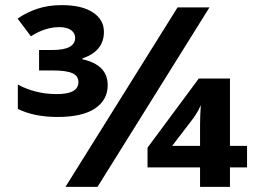

<svg xmlns="http://www.w3.org/2000/svg" viewBox="-20 -726 990 746"><path d="M203.6 -271.5Q113.3 -271.5 49.3 -302.7V-397.5Q117.7 -360.4 200.7 -360.4Q284.7 -360.4 284.7 -406.7Q284.7 -431.6 260.5 -441.9Q236.3 -452.1 190.4 -452.1H131.8V-531.7H183.6Q272 -531.7 272 -579.1Q272 -597.7 255.9 -609.1Q239.7 -620.6 210.4 -620.6Q155.3 -620.6 100.1 -585L48.3 -653.8Q85.4 -679.2 127.2 -692.6Q168.9 -706.1 219.7 -706.1Q298.3 -706.1 341.1 -677.7Q383.8 -649.4 383.8 -602.1Q383.8 -527.3 300.3 -499V-495.6Q348.1 -485.4 373.3 -460.4Q398.4 -435.5 398.4 -395Q398.4 -337.4 348.9 -304.4Q299.3 -271.5 203.6 -271.5ZM358.9 0H234.4L669.9 -697.3H793.9ZM873.5 0H757.3V-75.7H553.2V-152.3L752.4 -420.9H873.5V-159.2H939.9V-75.7H873.5ZM718.8 -250.5 648.9 -159.2H757.3V-242.2Q757.3 -260.3 758.1 -280Q758.8 -299.8 760.3 -317.9Q752.4 -298.3 740 -279.8Q727.5 -261.2 718.8 -250.5Z"/></svg>

Font: Lunasima
Style: Bold
Weight: 700
Designer: The DocRepair Project, Monotype Design Team
Foundry: Google
Version: Version 2.009